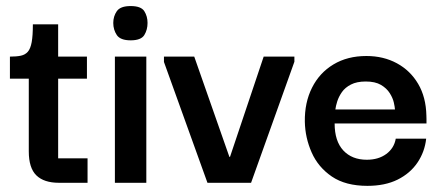

<svg xmlns="http://www.w3.org/2000/svg" viewBox="-20 -595 1449 625"><path d="M171.7 0Q123.3 0 98.5 -24Q73.7 -48 73.7 -102.3V-350H169.3V-79.7H265V0ZM12.3 -339V-410.7Q33.7 -410.7 47.8 -413.7Q62 -416.7 70.7 -426.7Q79.3 -436.7 83.2 -458Q87 -479.3 87 -515.7H169.3V-410.7H263V-339Z M354 0V-410.7H456.3V0ZM405.3 -463.7Q372 -463.7 360.3 -480.8Q348.7 -498 348.7 -520.3Q348.7 -542 360.3 -558.7Q372 -575.3 405.3 -575.3Q439 -575.3 449.7 -558.7Q460.3 -542 460.3 -520.3Q460.3 -498 449.7 -480.8Q439 -463.7 405.3 -463.7Z M838.3 -410.7H938.3V-394L797.3 0H655.3L513.7 -393.3V-410.7H612.3L726.7 -84.3H728.7Z M1176 10Q1105 10 1060.3 -20.3Q1015.7 -50.7 994.5 -98.7Q973.3 -146.7 972.3 -198.7Q971.3 -261 995.7 -309.5Q1020 -358 1065.5 -385.3Q1111 -412.7 1172.7 -412.7Q1228.3 -412.7 1272 -389Q1315.7 -365.3 1341.2 -322Q1366.7 -278.7 1368 -218.7Q1368.3 -216.7 1368.3 -207.5Q1368.3 -198.3 1368.3 -193H1069.3Q1069.3 -135.7 1097.5 -105.3Q1125.7 -75 1174 -75Q1212 -75 1237.5 -93.8Q1263 -112.7 1268.3 -143.7H1367.3Q1362.7 -101 1339 -65.8Q1315.3 -30.7 1274.3 -10.3Q1233.3 10 1176 10ZM1071.7 -238.7H1265.7Q1265.3 -246.3 1262 -261.2Q1258.7 -276 1248.7 -291.8Q1238.7 -307.7 1220 -318.7Q1201.3 -329.7 1170.7 -329.7Q1141.3 -329.7 1122.3 -319.8Q1103.3 -310 1093 -295.2Q1082.7 -280.3 1077.8 -265Q1073 -249.7 1071.7 -238.7Z"/></svg>

Font: Darker Grotesque Light
Style: Regular
Weight: 300
Designer: Gabriel Lam
Foundry: TypeRant
Version: Version 1.000;gftools[0.9.28]